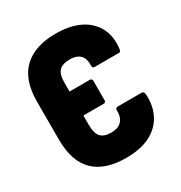

<svg xmlns="http://www.w3.org/2000/svg" viewBox="-160 -778 849 901"><g transform="rotate(-30 265.0 -327.5)"><path d="M266 8Q151 8 92.5 -49.5Q34 -107 34 -225V-429Q34 -548 95 -605.5Q156 -663 267 -663Q346 -663 398.5 -637Q451 -611 476 -563.5Q501 -516 493 -452Q492 -436 482 -436H349Q337 -436 338 -453Q339 -475 331.5 -491.5Q324 -508 307.5 -516.5Q291 -525 265 -525Q226 -525 208 -506.5Q190 -488 190 -444V-395H299Q312 -395 312 -382V-278Q312 -265 299 -265H190V-214Q190 -169 207.5 -149.5Q225 -130 264 -130Q293 -130 309 -140.5Q325 -151 332 -168Q339 -185 338 -205Q337 -221 351 -221H480Q493 -221 494 -204Q498 -143 474 -95Q450 -47 398 -19.5Q346 8 266 8Z"/></g></svg>

Font: Sofia Sans Condensed Black
Style: Regular
Weight: 900
Designer: Botio Nikoltchev, Ani Petrova
Foundry: lettersoup
Version: Version 4.101